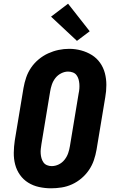

<svg xmlns="http://www.w3.org/2000/svg" viewBox="-20 -1010 640 1038"><path d="M256 8Q223 8 191 1Q159 -6 132.5 -22.5Q106 -39 88 -64.5Q70 -90 62 -120.5Q54 -151 54.5 -184.5Q55 -218 60 -251L107 -534Q112 -563 121.5 -591Q131 -619 148 -644Q165 -669 189 -689Q213 -709 240.5 -721.5Q268 -734 296.5 -740Q325 -746 354 -746Q387 -746 418.5 -737.5Q450 -729 476.5 -712.5Q503 -696 521 -670.5Q539 -645 547 -614.5Q555 -584 555 -550.5Q555 -517 549 -484L502 -201Q497 -172 487.5 -144Q478 -116 461 -91Q444 -66 420.5 -46Q397 -26 369.5 -13.5Q342 -1 313 3.5Q284 8 256 8ZM259 -112Q279 -112 297.5 -121Q316 -130 329 -146.5Q342 -163 348.5 -182Q355 -201 358 -220L405 -504Q408 -517 409 -530.5Q410 -544 409 -557Q408 -570 404.5 -582Q401 -594 393.5 -604Q386 -614 373.5 -618.5Q361 -623 348 -623Q329 -623 310.5 -613.5Q292 -604 279.5 -588Q267 -572 260.5 -553Q254 -534 251 -515L204 -231Q202 -218 200.5 -205Q199 -192 200 -179Q201 -166 204.5 -154Q208 -142 215 -132Q222 -122 234 -117Q246 -112 259 -112ZM396 -789 256 -920 348 -990 465 -841Z"/></svg>

Font: Iosevka Etoile Heavy Oblique
Style: Regular
Weight: 900
Italic angle: -9°
Designer: Belleve Invis
Foundry: Belleve Invis
Version: Version 15.5.2; ttfautohint (v1.8.4)